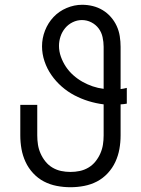

<svg xmlns="http://www.w3.org/2000/svg" viewBox="-20 -772 590 804"><path d="M275 12Q246 12 217.5 6.5Q189 1 164 -12Q139 -25 119 -46.5Q99 -68 87 -94Q75 -120 70 -148Q65 -176 65 -205V-333H136V-205Q136 -185 139 -166Q142 -147 150 -129Q158 -111 170.5 -95.5Q183 -80 200 -70Q217 -60 236 -56Q255 -52 275 -52Q295 -52 314 -56Q333 -60 350 -70Q367 -80 379.5 -95.5Q392 -111 400 -129Q408 -147 411 -166Q414 -185 414 -205V-335Q382 -339 351 -348.5Q320 -358 291.5 -373Q263 -388 238.5 -409.5Q214 -431 195.5 -457.5Q177 -484 166.5 -515Q156 -546 156 -578Q156 -612 168.5 -644Q181 -676 204 -700.5Q227 -725 259 -738.5Q291 -752 324 -752Q347 -752 369 -746.5Q391 -741 410 -729.5Q429 -718 444 -701Q459 -684 468.5 -663.5Q478 -643 481.5 -620.5Q485 -598 485 -576V-399Q491 -400 498 -401Q505 -402 511 -404V-338Q505 -337 498 -336Q491 -335 485 -335V-205Q485 -176 480 -148Q475 -120 463 -94Q451 -68 431 -46.5Q411 -25 386 -12Q361 1 332.5 6.5Q304 12 275 12ZM414 -400V-576Q414 -596 409.5 -616.5Q405 -637 393 -653Q381 -669 362.5 -678.5Q344 -688 323 -688Q303 -688 284.5 -679Q266 -670 253 -654.5Q240 -639 233.5 -619.5Q227 -600 227 -580Q227 -557 235 -534.5Q243 -512 256 -492.5Q269 -473 287 -457Q305 -441 325.5 -429.5Q346 -418 368 -410.5Q390 -403 414 -400Z"/></svg>

Font: Lode Term
Style: Regular
Weight: 400
Monospace: yes
Designer: Belleve Invis
Foundry: Belleve Invis
Version: Version 29.2.0